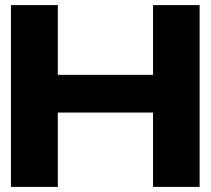

<svg xmlns="http://www.w3.org/2000/svg" viewBox="-20 -734 827 754"><path d="M764 -714V0H581V-292H207V0H23V-714H207V-440H581V-714Z"/></svg>

Font: Non Bureau Extended
Style: Bold
Weight: 700
Width: 7
Designer: Jona Saucedo
Foundry: Non Foundry
Version: Version 1.000; ttfautohint (v1.8.4)